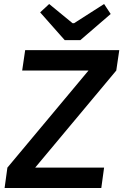

<svg xmlns="http://www.w3.org/2000/svg" viewBox="-20 -941 617 961"><path d="M382 -740 534 -871 501 -921 351 -825H343L226 -921L181 -879L304 -740ZM577 -690H106L91 -588H423L17 -102L3 0H487L501 -102H156L562 -588Z"/></svg>

Font: Exo 2 Semi Bold
Style: Italic
Weight: 600
Italic angle: -8°
Designer: Natanael Gama
Version: Version 1.001;PS 001.001;hotconv 1.0.88;makeotf.lib2.5.64775